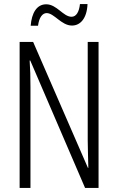

<svg xmlns="http://www.w3.org/2000/svg" viewBox="-20 -919 577 939"><path d="M130 -793H166C171 -834 188 -855 208 -855C245 -855 280 -794 332 -794C373 -794 405 -829 408 -899H371C367 -861 353 -837 330 -837C289 -837 258 -898 206 -898C160 -898 135 -856 130 -793ZM462 0V-714H409V-234C409 -200 411 -150 412 -98H410L142 -714H76V0H129V-493C129 -542 128 -582 125 -623H128L396 0Z"/></svg>

Font: Noto Sans Myanmar UI ExtraCondensed Light
Style: Regular
Weight: 300
Width: 2
Designer: Monotype Design Team
Foundry: Monotype Imaging Inc.
Version: Version 2.103